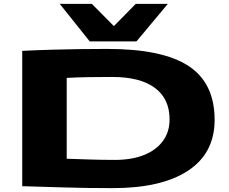

<svg xmlns="http://www.w3.org/2000/svg" viewBox="-20 -963 1183 993"><path d="M563 10Q427 10 316.5 6.5Q206 3 95 0V-700Q178 -704 249.5 -706Q321 -708 390.5 -709Q460 -710 535 -710Q821 -710 955.5 -621.5Q1090 -533 1090 -343Q1090 -171 953 -80.5Q816 10 563 10ZM574 -136Q661 -136 724 -161Q787 -186 822 -233Q857 -280 857 -346Q857 -452 781 -508.5Q705 -565 560 -565Q499 -565 436.5 -564Q374 -563 325 -560V-142Q384 -140 447 -138Q510 -136 574 -136ZM848 -943 686 -749H444L289 -943H455L569 -828L682 -943Z"/></svg>

Font: Georama ExtraExtended
Style: Bold
Weight: 700
Width: 8
Designer: Jean-Baptiste Levee
Foundry: Production Type
Version: Version 1.000